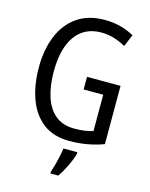

<svg xmlns="http://www.w3.org/2000/svg" viewBox="-137 -810 873 1117"><g transform="rotate(15 300.0 -251.5)"><path d="M338 -377H540V-26Q492 -8 441 1Q390 10 334 10Q239 10 177 -37Q115 -84 84 -167.5Q53 -251 53 -358Q53 -466 87 -548.5Q121 -631 188 -677.5Q255 -724 353 -724Q403 -724 447.5 -712.5Q492 -701 531 -679L500 -606Q466 -626 429 -637Q392 -648 353 -648Q252 -648 197.5 -572.5Q143 -497 143 -357Q143 -274 163.5 -208Q184 -142 228.5 -104.5Q273 -67 345 -67Q379 -67 406 -71Q433 -75 456 -82V-301H338ZM397 71Q388 105 367.5 147.5Q347 190 325 221H278V210Q284 192 291.5 165Q299 138 305 109.5Q311 81 313 61H397Z"/></g></svg>

Font: Noto Sans Ethiopic Cond
Style: Regular
Weight: 400
Width: 3
Designer: Monotype Design Team
Foundry: Monotype Imaging Inc.
Version: Version 2.102; ttfautohint (v1.8.4.7-5d5b)